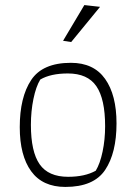

<svg xmlns="http://www.w3.org/2000/svg" viewBox="-20 -729 538 758"><path d="M229 -568 313 -709 375 -702 261 -563ZM58 -227Q58 -345 103 -413Q148 -481 260 -481Q350 -481 395 -417.5Q440 -354 440 -242Q440 -125 395 -58Q350 9 238 9Q148 9 103 -53Q58 -115 58 -227ZM358 -55Q375 -83 385 -130.5Q395 -178 395 -231Q395 -338 360.5 -388.5Q326 -439 248 -439Q180 -439 139 -415Q122 -387 112 -338.5Q102 -290 102 -236Q102 -130 136.5 -80.5Q171 -31 249 -31Q315 -31 358 -55Z"/></svg>

Font: Athiti Light
Style: Regular
Weight: 300
Designer: CadsonDemak Team
Foundry: CadsonDemak
Version: Version 1.033